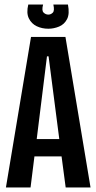

<svg xmlns="http://www.w3.org/2000/svg" viewBox="-20 -822 422 842"><path d="M6 0 116 -660H267L377 0H268L250 -136H131L114 0ZM186 -575 141 -212H240L193 -575ZM104 -802H169Q162 -776 171 -767Q180 -758 192 -758Q203 -758 211.5 -766.5Q220 -775 214 -802H278Q286 -761 274 -738Q262 -715 239 -705.5Q216 -696 192 -696Q164 -696 141 -707Q118 -718 106.5 -741.5Q95 -765 104 -802Z"/></svg>

Font: Bricolage Grotesque 96pt Condensed Medium
Style: Regular
Weight: 500
Width: 3
Designer: Mathieu Triay
Foundry: Atelier Triay
Version: Version 1.001; ttfautohint (v1.8.4.7-5d5b);gftools[0.9.33.de